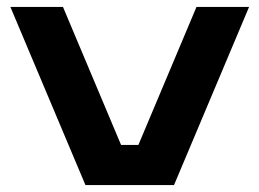

<svg xmlns="http://www.w3.org/2000/svg" viewBox="-20 -535 750 555"><path d="M227 0 10 -515H162L330 -116H380L548 -515H700L483 0Z"/></svg>

Font: Zen Dots
Style: Regular
Weight: 400
Designer: Yoshimichi Ohira
Foundry: A-1 Corp ZenFonts
Version: Version 1.000; ttfautohint (v1.8.3)